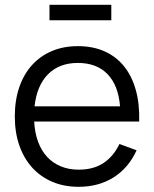

<svg xmlns="http://www.w3.org/2000/svg" viewBox="-20 -742 624 778"><path d="M180.5 -722.5H431V-660H180.5ZM298.5 -54.5Q359 -54.5 399.5 -81.5Q440 -108.5 464 -158.5L533.5 -133Q501 -61.5 440.2 -23.2Q379.5 15 298.5 15Q240 15 192.2 -5.2Q144.5 -25.5 110.8 -62.5Q77 -99.5 58.5 -152.2Q40 -205 40 -270Q40 -335.5 58 -388.2Q76 -441 109.5 -478Q143 -515 190 -535Q237 -555 295.5 -555Q356.5 -555 403.5 -534Q450.5 -513 482.5 -473.5Q514.5 -434 530.2 -377.5Q546 -321 544 -249.5H118.5Q121 -203.5 134.5 -167.2Q148 -131 171.2 -106Q194.5 -81 226.8 -67.8Q259 -54.5 298.5 -54.5ZM466.5 -311Q459.5 -396.5 415.5 -441.8Q371.5 -487 295.5 -487Q220 -487 174.5 -441Q129 -395 120 -311Z"/></svg>

Font: Vela Sans
Style: Regular
Weight: 400
Designer: Principal design: Mikhail Sharanda - project Manrope.
Design modification: Ravid Balaliev
Foundry: Mikhail Sharanda
Version: Version 1.001